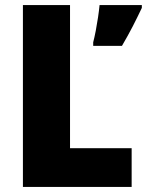

<svg xmlns="http://www.w3.org/2000/svg" viewBox="-20 -734 577 754"><path d="M70 0V-714H255V-152H497V0ZM537 -703Q519 -665 501 -630Q483 -595 459 -554H346V-568Q351 -587 356 -613Q361 -639 365 -666Q369 -693 371 -714H537Z"/></svg>

Font: Noto Sans Myanmar SemiCondensed Black
Style: Regular
Weight: 900
Width: 4
Designer: Monotype Design Team
Foundry: Monotype Imaging Inc.
Version: Version 2.107; ttfautohint (v1.8.4.7-5d5b)